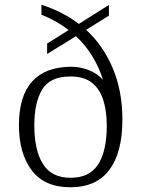

<svg xmlns="http://www.w3.org/2000/svg" viewBox="-20 -781 596 811"><path d="M277 10Q168 10 114 -61.5Q60 -133 60 -252Q60 -375 116 -437Q172 -499 282 -499Q318 -499 354.5 -485Q391 -471 415 -444Q380 -554 301 -628L179 -553V-597L270 -654Q220 -693 155 -719V-761Q198 -747 238 -727Q278 -707 313 -680L440 -760V-715L344 -655Q415 -590 456 -493.5Q497 -397 497 -276Q497 -137 442 -63.5Q387 10 277 10ZM278 -30Q358 -30 394.5 -86.5Q431 -143 431 -251Q431 -312 416 -359Q401 -406 367.5 -432Q334 -458 277 -458Q192 -458 158.5 -403.5Q125 -349 125 -251Q125 -146 161.5 -88Q198 -30 278 -30Z"/></svg>

Font: Noto Serif Myanmar Light
Style: Regular
Weight: 300
Designer: Ben Mitchell and the Monotype Design Team
Foundry: Monotype Imaging Inc.
Version: Version 2.106; ttfautohint (v1.8.4.7-5d5b)